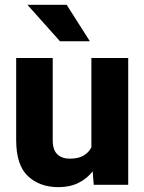

<svg xmlns="http://www.w3.org/2000/svg" viewBox="-20 -770 602 800"><path d="M370.6 0 366.2 -56.2Q341.8 -24.9 306.2 -7.6Q270.5 9.8 223.6 9.8Q145.5 9.8 96.4 -36.1Q47.4 -82 47.4 -186.5V-528.3H199.7V-185.5Q199.7 -145 219 -127Q238.3 -108.9 271 -108.9Q305.7 -108.9 327.4 -121.3Q349.1 -133.8 360.8 -155.8V-528.3H514.2V0ZM257.8 -750 354.5 -598.1H230L94.2 -750Z"/></svg>

Font: Vazirmatn FD ExtraBold
Style: Regular
Weight: 800
Designer: Saber Rastikerdar
Foundry: Saber Rastikerdar
Version: Version 33.003